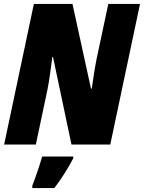

<svg xmlns="http://www.w3.org/2000/svg" viewBox="-20 -734 731 975"><path d="M1 0H162L221 -279C230 -322 239 -394 246 -445H249L343 0H540L691 -714H530L471 -437C463 -398 453 -334 446 -284H442L348 -714H152ZM144 209V221H256C290 177 326 120 352 70V61H194C182 105 160 168 144 209Z"/></svg>

Font: Noto Sans Condensed Black
Style: Italic
Weight: 900
Width: 3
Italic angle: -12°
Designer: Monotype Design Team
Foundry: Monotype Imaging Inc.
Version: Version 2.013